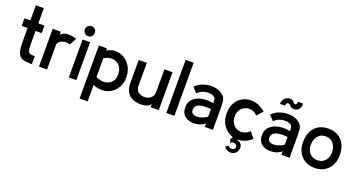

<svg xmlns="http://www.w3.org/2000/svg" viewBox="-49 -1439 4430 2379"><g transform="rotate(20 2166.0 -250.0)"><path d="M118 -223V-401H40V-500H118V-700H223V-500H304V-401H223V-223Q223 -178 228.5 -153Q234 -128 244.5 -118Q255 -108 269.5 -106Q284 -104 301 -103H321V2H304Q251 2 215.5 -6Q180 -14 158.5 -37.5Q137 -61 127.5 -105.5Q118 -150 118 -223Z M414 0V-498H520V-458Q557 -497 609.5 -499Q662 -501 730 -480L679 -388Q639 -402 602 -395Q565 -388 542 -368Q519 -348 520 -322V0Z M856 -561Q829 -561 809.5 -580.5Q790 -600 790 -628Q790 -655 809.5 -674Q829 -693 856 -693Q884 -693 903 -674Q922 -655 922 -628Q922 -600 903 -580.5Q884 -561 856 -561ZM906 0H807V-500H906Z M1128 200H1022V-500H1128V-472Q1190 -507 1251.5 -504Q1313 -501 1364 -467.5Q1415 -434 1446 -376Q1477 -318 1477 -242Q1477 -172 1447 -116Q1417 -60 1365 -27Q1313 6 1248 7Q1224 7 1188 1.5Q1152 -4 1128 -20ZM1128 -122Q1190 -91 1245.5 -97Q1301 -103 1335 -140.5Q1369 -178 1369 -242Q1369 -296 1348.5 -332.5Q1328 -369 1293 -386.5Q1258 -404 1215.5 -400Q1173 -396 1128 -369Z M1993 0H1886V-43Q1872 -17 1837 -4Q1802 9 1759.5 9.5Q1717 10 1676.5 -2Q1636 -14 1609 -37Q1547 -93 1547 -201V-500H1654V-201Q1654 -144 1687.5 -118Q1721 -92 1772 -92Q1798 -92 1824.5 -103.5Q1851 -115 1868.5 -139Q1886 -163 1886 -201V-500H1993Z M2199 0H2093V-700H2199Z M2446 5Q2373 2 2331 -37Q2289 -76 2289 -147Q2289 -200 2314.5 -236.5Q2340 -273 2384 -294Q2428 -315 2483.5 -319.5Q2539 -324 2598 -312V-344Q2598 -373 2579.5 -389Q2561 -405 2531.5 -410Q2502 -415 2468.5 -410Q2435 -405 2405.5 -390.5Q2376 -376 2358 -354L2297 -420Q2332 -457 2381.5 -478Q2431 -499 2484.5 -503Q2538 -507 2585.5 -493.5Q2633 -480 2666 -448Q2699 -419 2703 -370Q2707 -321 2707 -260V0H2599V-46Q2566 -18 2526 -6Q2486 6 2446 5ZM2596 -133V-234Q2487 -244 2436.5 -222.5Q2386 -201 2386 -148Q2386 -115 2408.5 -100.5Q2431 -86 2464.5 -86.5Q2498 -87 2533.5 -99.5Q2569 -112 2596 -133Z M3218 -68Q3167 -20 3109.5 -2.5Q3052 15 2996.5 5.5Q2941 -4 2896 -37.5Q2851 -71 2824 -125Q2797 -179 2797 -251Q2797 -324 2823.5 -378Q2850 -432 2895 -463.5Q2940 -495 2995.5 -503Q3051 -511 3109.5 -492.5Q3168 -474 3220 -427L3150 -351Q3115 -388 3073 -396.5Q3031 -405 2992.5 -390Q2954 -375 2929 -339Q2904 -303 2904 -251Q2904 -195 2929 -158Q2954 -121 2992.5 -105.5Q3031 -90 3074.5 -99.5Q3118 -109 3154 -146ZM3005 190Q2984 190 2960.5 178.5Q2937 167 2921 140L2959 117Q2968 136 2990 140.5Q3012 145 3030.5 135.5Q3049 126 3049 102Q3048 81 3032 70.5Q3016 60 2996 61.5Q2976 63 2963 79L2948 35L2999 -46L3056 -26L3029 16Q3062 19 3080 37.5Q3098 56 3101.5 81.5Q3105 107 3095 132Q3085 157 3062.5 173.5Q3040 190 3005 190Z M3457 5Q3384 2 3342 -37Q3300 -76 3300 -147Q3300 -200 3325.5 -236.5Q3351 -273 3395 -294Q3439 -315 3494.5 -319.5Q3550 -324 3609 -312V-344Q3609 -373 3590.5 -389Q3572 -405 3542.5 -410Q3513 -415 3479.5 -410Q3446 -405 3416.5 -390.5Q3387 -376 3369 -354L3308 -420Q3343 -457 3392.5 -478Q3442 -499 3495.5 -503Q3549 -507 3596.5 -493.5Q3644 -480 3677 -448Q3710 -419 3714 -370Q3718 -321 3718 -260V0H3610V-46Q3577 -18 3537 -6Q3497 6 3457 5ZM3607 -133V-234Q3498 -244 3447.5 -222.5Q3397 -201 3397 -148Q3397 -115 3419.5 -100.5Q3442 -86 3475.5 -86.5Q3509 -87 3544.5 -99.5Q3580 -112 3607 -133ZM3554 -585Q3534 -585 3521 -596Q3508 -607 3498 -617.5Q3488 -628 3475 -628Q3456 -628 3451 -615.5Q3446 -603 3446 -587H3378Q3378 -629 3404 -659.5Q3430 -690 3475 -690Q3501 -690 3514 -679.5Q3527 -669 3535 -658Q3543 -647 3554 -647Q3579 -647 3579 -688H3647Q3647 -663 3640 -639.5Q3633 -616 3613 -600.5Q3593 -585 3554 -585Z M4050 13Q3978 13 3923.5 -18.5Q3869 -50 3838.5 -106.5Q3808 -163 3808 -238Q3808 -326 3839 -385.5Q3870 -445 3924.5 -475Q3979 -505 4050 -505Q4121 -505 4175.5 -475Q4230 -445 4261 -385.5Q4292 -326 4292 -238Q4292 -163 4261 -106.5Q4230 -50 4175.5 -18.5Q4121 13 4050 13ZM4050 -89Q4095 -89 4126 -110Q4157 -131 4173.5 -165Q4190 -199 4190 -238Q4190 -308 4154 -355.5Q4118 -403 4050 -403Q3983 -403 3946.5 -356Q3910 -309 3910 -238Q3910 -198 3926.5 -164Q3943 -130 3974 -109.5Q4005 -89 4050 -89Z"/></g></svg>

Font: Kulim Park SemiBold
Style: Regular
Weight: 600
Designer: Noponies / Dale Sattler
Foundry: Noponies
Version: Version 1.000; ttfautohint (v1.8.3)